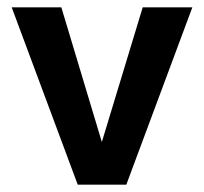

<svg xmlns="http://www.w3.org/2000/svg" viewBox="-20 -506 559 526"><path d="M12 -486H148L259 -117L371 -486H507L326 0H193Z"/></svg>

Font: Karmilla
Style: Bold
Weight: 700
Designer: Jonathan Pinhorn
Version: Version 1.000